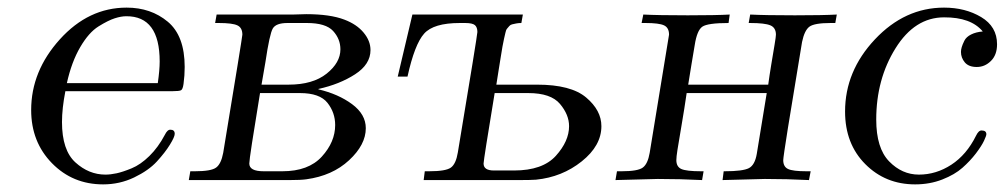

<svg xmlns="http://www.w3.org/2000/svg" viewBox="-20 -468 2611 499"><path d="M61 -182.1Q61 -283.2 135.5 -365.7Q210 -448.2 309.1 -448.2Q372.1 -448.2 416 -411.6Q460 -375 460 -293.9Q460 -272 457 -250Q455.1 -235.8 450.4 -233.4Q445.8 -231 428.2 -231H149.9Q141.1 -186 141.1 -150.9Q141.1 -77.6 176 -45.9Q210.9 -14.2 253.9 -14.2Q267.1 -14.2 283 -17.6Q298.8 -21 322 -30.5Q345.2 -40 368.2 -62.5Q391.1 -85 408.2 -117.2Q415 -131.3 422.9 -130.9Q434.1 -130.9 434.1 -120.1Q434.1 -112.3 421.6 -92Q409.2 -71.8 387.7 -48.3Q366.2 -24.9 328.6 -6.8Q291 11.2 248 11.2Q168.9 11.2 115 -43.9Q61 -99.1 61 -182.1ZM153.8 -252H390.1Q395 -286.1 395 -308.1Q395 -426.3 308.1 -425.8Q294.9 -425.8 278.1 -420.4Q261.2 -415 236.1 -399.4Q210.9 -383.8 188.5 -345.5Q166 -307.1 153.8 -252Z M470.7 0 474.6 -22.9Q474.6 -22.9 486.8 -22.9Q528.8 -22.9 541.7 -32.5Q554.7 -42 560.1 -70.8Q609.9 -372.6 609.9 -377.9Q609.9 -396 596.9 -402.1Q584 -408.2 548.8 -408.2H539.1L543 -430.2H740.7Q746.6 -430.2 758.3 -430.7Q770 -431.2 775.9 -431.2Q837.9 -431.2 875 -417Q907.2 -404.8 925 -383.3Q942.9 -361.8 942.9 -337.9Q942.9 -300.8 902.8 -274.9Q862.8 -249 807.6 -236.8V-235.8Q859.4 -223.6 895 -197.3Q930.7 -170.9 930.7 -134.8Q930.7 -91.8 887.2 -51.5Q843.8 -11.2 775.9 -2Q761.7 0 732.9 0ZM627.9 -43Q627.9 -22.9 665 -22.9H713.9Q781.7 -22.9 816.4 -61Q851.1 -99.1 851.1 -143.1Q851.1 -175.3 831.1 -200.7Q811 -226.1 759.8 -226.1H655.8Q627.9 -57.1 627.9 -43ZM659.7 -248H730Q793 -248 828.9 -276.6Q864.7 -305.2 864.7 -339.8Q864.7 -366.7 845.7 -387.5Q826.7 -408.2 777.8 -408.2H727.1Q697.3 -408.2 689 -394Q680.7 -379.9 669.9 -307.1Q663.6 -271 659.7 -248Z M1013.7 -269 1051.8 -430.2H1338.9L1335 -408.2Q1327.1 -408.2 1321.5 -407Q1315.9 -405.8 1311.3 -404.8Q1306.6 -403.8 1303.7 -400.4Q1300.8 -397 1297.9 -393.6Q1294.9 -390.1 1293.5 -382.6Q1292 -375 1290 -367.4Q1288.1 -359.9 1285.9 -346.9Q1283.7 -334 1281.7 -321.5Q1279.8 -309.1 1276.4 -288.6Q1272.9 -268.1 1270 -248H1376Q1463.9 -248 1503.4 -214.6Q1543 -181.2 1543 -140.1Q1543 -89.4 1491.9 -48.6Q1440.9 -7.8 1373 -1Q1358.9 0 1330.1 0H1081.1L1084 -22.9H1095.7Q1138.7 -22.9 1151.9 -32.5Q1165 -42 1169.9 -71.8Q1220.7 -377 1220.7 -384.8Q1220.7 -397 1214.4 -402.6Q1208 -408.2 1189 -408.2H1174.8Q1106.9 -408.2 1082.3 -380.6Q1057.6 -353 1039.1 -269ZM1236.8 -43Q1236.8 -24.9 1263.7 -24.9H1315.9Q1390.1 -24.9 1424.6 -63Q1459 -101.1 1459 -140.1Q1459 -169.9 1435.3 -198Q1411.6 -226.1 1353 -226.1H1265.6Q1236.8 -51.8 1236.8 -43Z M1579.6 0 1583.5 -22.9Q1583.5 -22.9 1595.7 -22.9Q1637.7 -22.9 1650.6 -32.5Q1663.6 -42 1668.5 -70.8Q1718.3 -372.6 1718.8 -377.9Q1718.8 -396 1705.8 -402.1Q1692.9 -408.2 1657.7 -408.2H1647.5L1651.9 -430.2Q1690.9 -428.2 1767.6 -428.2Q1840.8 -428.2 1876.5 -430.2L1873.5 -408.2Q1819.3 -408.2 1805.4 -398.7Q1791.5 -389.2 1785.6 -351.1Q1782.7 -335 1777.1 -300.5Q1771.5 -266.1 1768.6 -248H1976.6Q1979.5 -270 1984.6 -301Q1989.7 -332 1993.2 -352.5Q1996.6 -373 1996.6 -377.9Q1996.6 -396 1982.2 -402.1Q1967.8 -408.2 1929.7 -408.2H1925.8L1929.7 -430.2Q1968.8 -428.2 2045.9 -428.2Q2119.1 -428.2 2154.8 -430.2L2150.9 -408.2H2138.7Q2096.7 -408.2 2083.7 -398.7Q2070.8 -389.2 2064.5 -358.9Q2015.6 -65.9 2015.6 -51.8Q2015.6 -34.7 2028.1 -28.8Q2040.5 -22.9 2075.7 -22.9H2086.9L2082.5 0Q2025.4 -2.9 1967.8 -2.9Q1956.5 -2.9 1857.9 0L1860.8 -22.9H1863.8Q1910.6 -22.9 1926.3 -31Q1941.9 -39.1 1946.8 -67.9Q1971.7 -217.8 1972.7 -226.1H1764.6Q1758.8 -186 1751.2 -141.6Q1743.7 -97.2 1740.7 -78.6Q1737.8 -60.1 1737.8 -51.8Q1737.8 -34.7 1750.7 -28.8Q1763.7 -22.9 1801.8 -22.9H1808.6L1804.7 0Q1747.6 -2.9 1689.5 -2.9Q1678.7 -2.9 1579.6 0Z M2176.3 -178.2Q2176.3 -283.2 2253.9 -365.7Q2331.5 -448.2 2433.6 -448.2Q2488.8 -448.2 2530 -423.6Q2571.3 -398.9 2571.3 -353Q2571.3 -325.2 2555.4 -309.6Q2539.6 -293.9 2518.6 -293.9Q2497.6 -293.9 2487.5 -305.9Q2477.5 -317.9 2477.5 -333Q2477.5 -338.9 2479.5 -345.5Q2481.4 -352.1 2486.3 -362.1Q2491.2 -372.1 2503.9 -378.4Q2516.6 -384.8 2534.2 -386.2Q2503.4 -423.3 2433.6 -422.9Q2357.4 -422.9 2307.4 -342.5Q2257.3 -262.2 2257.3 -157.2Q2257.3 -83 2290.8 -48.6Q2324.2 -14.2 2368.2 -14.2Q2413.1 -14.2 2452.6 -40Q2492.2 -65.9 2516.6 -115.2Q2523.4 -129.4 2531.2 -128.9Q2543.5 -128.9 2543.5 -119.1Q2543.5 -115.2 2537.4 -102.1Q2531.2 -88.9 2516.4 -69.3Q2501.5 -49.8 2481.4 -32Q2461.4 -14.2 2429 -1.5Q2396.5 11.2 2358.4 11.2Q2281.2 11.2 2228.8 -41.5Q2176.3 -94.2 2176.3 -178.2Z"/></svg>

Font: CMU Serif Extra
Style: RomanSlanted
Weight: 500
Italic angle: -9.46001°
Version: Version 0.7.0